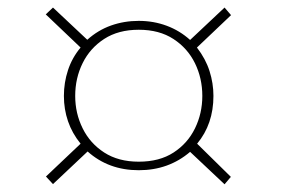

<svg xmlns="http://www.w3.org/2000/svg" viewBox="-20 -597 746 506"><path d="M571.8 -111.3 481 -196.8Q453.1 -172.9 419.2 -160.6Q385.3 -148.4 345.7 -148.4Q266.1 -148.4 210.9 -197.8L119.6 -111.8L101.1 -131.8L192.4 -218.3Q169.9 -246.1 159.2 -277.6Q148.4 -309.1 148.4 -344.2Q148.4 -379.4 159.2 -412.1Q169.9 -444.8 192.4 -471.7L100.6 -559.1L119.6 -577.1L210 -492.2Q238.3 -517.6 272.7 -529.8Q307.1 -542 345.7 -542Q384.8 -542 419.4 -529.1Q454.1 -516.1 481 -491.7L571.8 -577.1L588.9 -557.1L499 -471.7Q522 -441.9 532.2 -409.7Q542.5 -377.4 542.5 -344.2Q542.5 -270 499.5 -218.3L588.4 -130.9ZM345.7 -170.9Q400.4 -170.9 437.5 -195.1Q474.6 -219.2 493.9 -258.8Q513.2 -298.3 513.2 -344.2Q513.2 -390.6 493.9 -430.2Q474.6 -469.7 437.3 -494.1Q399.9 -518.6 345.7 -518.6Q292 -518.6 254.6 -494.4Q217.3 -470.2 197.8 -430.7Q178.2 -391.1 178.2 -344.2Q178.2 -298.3 197.8 -258.8Q217.3 -219.2 254.6 -195.1Q292 -170.9 345.7 -170.9Z"/></svg>

Font: Comme Thin
Style: Regular
Weight: 250
Version: Version 1.000;gftools[0.9.27]